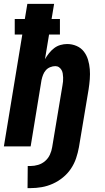

<svg xmlns="http://www.w3.org/2000/svg" viewBox="-20 -755 540 990"><path d="M122 215 123 101H137Q157 101 177 95Q197 89 213 75Q229 61 237.5 42Q246 23 249 4L302 -314Q304 -325 305 -335Q306 -345 305.5 -355.5Q305 -366 303.5 -376Q302 -386 297 -394.5Q292 -403 284 -408.5Q276 -414 265 -414Q252 -414 238.5 -408.5Q225 -403 216 -392.5Q207 -382 202 -369Q197 -356 194 -342L138 0H0L95 -577H56V-657H108L121 -735H259L246 -657H289V-577H233L212 -450Q221 -466 233 -481Q245 -496 259.5 -507Q274 -518 291.5 -523Q309 -528 326 -528Q352 -528 375 -518Q398 -508 412.5 -489Q427 -470 434 -446.5Q441 -423 443 -398Q445 -373 443 -347Q441 -321 437 -295L387 4Q382 32 372.5 60.5Q363 89 346 114.5Q329 140 304.5 160Q280 180 252 192.5Q224 205 195 210Q166 215 137 215Z"/></svg>

Font: Iosevka Heavy Oblique
Style: Regular
Weight: 900
Italic angle: -9°
Monospace: yes
Designer: Belleve Invis
Foundry: Belleve Invis
Version: Version 32.5.0; ttfautohint (v1.8.4)